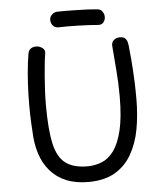

<svg xmlns="http://www.w3.org/2000/svg" viewBox="-62 -1003 904 1065"><g transform="rotate(-5 390.0 -470.5)"><path d="M118 -733Q122 -750 134 -758Q146 -766 162 -766Q182 -766 198 -754Q214 -742 210 -721Q207 -708 203.5 -675.5Q200 -643 196.5 -601Q193 -559 191 -516Q189 -473 189 -438Q189 -303 206 -224.5Q223 -146 267 -112.5Q311 -79 390 -79Q431 -79 469 -94Q507 -109 536.5 -149Q566 -189 583.5 -262Q601 -335 601 -451Q601 -527 595 -597Q589 -667 584 -734Q583 -752 596 -764Q609 -776 628 -776Q649 -777 659 -767.5Q669 -758 672.5 -742.5Q676 -727 677 -708Q680 -679 682.5 -650.5Q685 -622 687 -590Q689 -558 690.5 -518.5Q692 -479 692 -427Q692 -338 677.5 -259.5Q663 -181 628 -120.5Q593 -60 534.5 -26Q476 8 387 8Q316 8 263.5 -14Q211 -36 175.5 -77Q140 -118 122 -174Q104 -230 102 -299Q99 -338 97.5 -391Q96 -444 97.5 -503Q99 -562 104 -621.5Q109 -681 118 -733ZM296 -861Q277 -861 265.5 -874Q254 -887 254 -906Q254 -923 267 -935Q280 -947 296 -948Q314 -949 343.5 -948.5Q373 -948 406 -947.5Q439 -947 469 -945.5Q499 -944 517 -942Q537 -941 547 -927Q557 -913 557 -897Q557 -880 547 -867Q537 -854 517 -855Q499 -857 469.5 -858.5Q440 -860 406.5 -861Q373 -862 343.5 -862Q314 -862 296 -861Z"/></g></svg>

Font: Playpen Sans Deva
Style: Regular
Weight: 400
Designer: Pooja Saxena, Gunjan Panchal, Laura Meseguer, Veronika Burian, José Scaglione
Foundry: TypeTogether
Version: Version 2.000